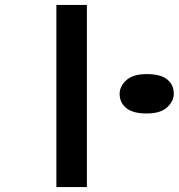

<svg xmlns="http://www.w3.org/2000/svg" viewBox="-20 -760 726 780"><path d="M209 0V-740H333V0ZM576 -299Q520 -299 493 -321Q466 -343 466 -379Q466 -409 493 -434Q520 -459 576 -459Q632 -459 659 -437.5Q686 -416 686 -379Q686 -349 659 -324Q632 -299 576 -299Z"/></svg>

Font: Lexend Zetta Medium
Style: Regular
Weight: 500
Designer: Bonnie Shaver-Troup, Thomas Jockin
Foundry: Lexend
Version: Version 1.007